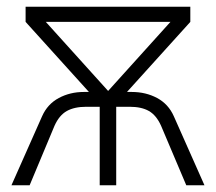

<svg xmlns="http://www.w3.org/2000/svg" viewBox="-20 -550 640 570"><path d="M14 0 105 -205Q121 -241 154.5 -259Q188 -277 229 -277H244L56 -485V-530H545V-485L357 -277H371Q413 -277 446.5 -259Q480 -241 496 -205L587 0H533L458 -177Q444 -208 422 -220.5Q400 -233 365 -233H325V0H276V-233H236Q201 -233 178.5 -220.5Q156 -208 142 -177L68 0ZM116 -485 301 -280 486 -485Z"/></svg>

Font: Geist Mono ExtraLight
Style: Regular
Weight: 200
Monospace: yes
Designer: Basement.studio, Andrés Briganti, Mateo Zaragoza
Foundry: Basement.studio, Vercel, Andrés Briganti, Guido Ferreyra, Mateo Zaragoza
Version: Version 1.500; ttfautohint (v1.8.4.7-5d5b)